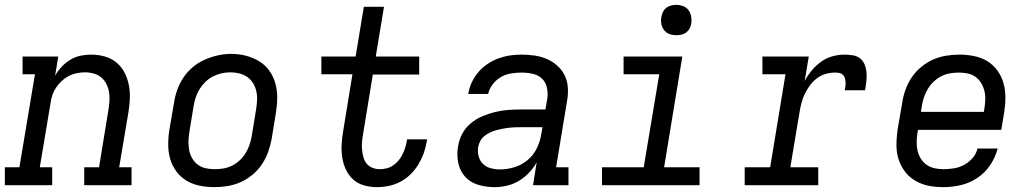

<svg xmlns="http://www.w3.org/2000/svg" viewBox="-30 -763 4250 791"><path d="M-10 0V-74H50L114 -457H63V-530H210L197 -451Q208 -471 224 -488Q240 -505 260 -517Q280 -529 302 -533.5Q324 -538 345 -538Q374 -538 401 -530.5Q428 -523 449 -506Q470 -489 482.5 -465Q495 -441 500.5 -414Q506 -387 505 -358Q504 -329 499 -300L461 -74H512V0H317V-74H378L417 -312Q420 -331 421 -349Q422 -367 419 -384.5Q416 -402 408 -417.5Q400 -433 387 -444Q374 -455 356.5 -460Q339 -465 320 -465Q303 -465 286 -461.5Q269 -458 253.5 -450Q238 -442 224.5 -429.5Q211 -417 201 -402Q191 -387 185.5 -370.5Q180 -354 178 -337L134 -74H185V0Z M853 8Q822 8 792.5 2Q763 -4 738 -19Q713 -34 696 -57.5Q679 -81 671 -109Q663 -137 663 -168Q663 -199 668 -230L687 -340Q691 -367 700.5 -393.5Q710 -420 726 -444Q742 -468 765 -487Q788 -506 814.5 -517.5Q841 -529 868 -535Q895 -541 923 -541Q954 -541 983 -533.5Q1012 -526 1037 -511Q1062 -496 1079 -472.5Q1096 -449 1104 -421Q1112 -393 1112 -362Q1112 -331 1107 -300L1089 -190Q1084 -163 1074.5 -136.5Q1065 -110 1049 -86Q1033 -62 1010 -43Q987 -24 961 -12.5Q935 -1 907.5 3.5Q880 8 853 8ZM854 -66Q873 -66 891 -69Q909 -72 926 -80.5Q943 -89 957.5 -102.5Q972 -116 982 -132.5Q992 -149 998 -166.5Q1004 -184 1007 -202L1025 -312Q1028 -331 1029 -350Q1030 -369 1026 -387Q1022 -405 1012.5 -420.5Q1003 -436 988.5 -446Q974 -456 956 -460.5Q938 -465 919 -465Q901 -465 883 -461Q865 -457 848 -448.5Q831 -440 817 -426.5Q803 -413 793 -397Q783 -381 777 -363.5Q771 -346 768 -328L750 -218Q747 -199 746.5 -180Q746 -161 749.5 -143.5Q753 -126 762 -110.5Q771 -95 785 -84.5Q799 -74 817 -70Q835 -66 854 -66Z M1522 8Q1495 8 1469 0.5Q1443 -7 1424.5 -24Q1406 -41 1395 -64.5Q1384 -88 1380 -114.5Q1376 -141 1377.5 -168.5Q1379 -196 1384 -224L1422 -457H1294V-530H1435L1469 -735H1552L1518 -530H1697V-456H1506L1466 -212Q1463 -195 1461.5 -179Q1460 -163 1461.5 -147Q1463 -131 1467 -116Q1471 -101 1480 -89.5Q1489 -78 1503.5 -72Q1518 -66 1535 -66Q1549 -66 1563 -69.5Q1577 -73 1589.5 -81.5Q1602 -90 1612 -102Q1622 -114 1628.5 -127.5Q1635 -141 1639.5 -155Q1644 -169 1646 -183Q1646 -185 1646.5 -186.5Q1647 -188 1647 -189H1730Q1729 -187 1729 -184.5Q1729 -182 1728 -180Q1724 -155 1715.5 -131.5Q1707 -108 1693.5 -85.5Q1680 -63 1661 -44.5Q1642 -26 1619 -14Q1596 -2 1571.5 3Q1547 8 1522 8Z M2008 8Q1973 8 1940.5 -1.5Q1908 -11 1886.5 -34.5Q1865 -58 1858 -91.5Q1851 -125 1857 -159Q1861 -186 1874 -211Q1887 -236 1909 -254.5Q1931 -273 1957 -284Q1983 -295 2009.5 -301.5Q2036 -308 2062.5 -310Q2089 -312 2116 -312H2217L2225 -358Q2228 -380 2223 -402.5Q2218 -425 2202.5 -439.5Q2187 -454 2164.5 -459Q2142 -464 2119 -464Q2098 -464 2076 -460.5Q2054 -457 2034.5 -446Q2015 -435 2000.5 -416.5Q1986 -398 1981 -376H1899Q1903 -401 1913.5 -423.5Q1924 -446 1940.5 -465.5Q1957 -485 1978.5 -499.5Q2000 -514 2023.5 -522.5Q2047 -531 2071 -534.5Q2095 -538 2119 -538Q2147 -538 2173.5 -534Q2200 -530 2224 -519.5Q2248 -509 2267 -491.5Q2286 -474 2297 -451Q2308 -428 2309.5 -400.5Q2311 -373 2306 -346L2261 -74H2312V0H2166L2181 -94Q2168 -71 2149 -51Q2130 -31 2107 -17.5Q2084 -4 2058.5 2Q2033 8 2008 8ZM2030 -65Q2059 -65 2089 -74Q2119 -83 2143.5 -103.5Q2168 -124 2181.5 -152Q2195 -180 2200 -210L2205 -239H2116Q2103 -239 2090.5 -238.5Q2078 -238 2065 -236.5Q2052 -235 2039.5 -232.5Q2027 -230 2014 -226.5Q2001 -223 1988.5 -217Q1976 -211 1965.5 -202.5Q1955 -194 1948.5 -182Q1942 -170 1940 -157Q1937 -138 1942 -119Q1947 -100 1960 -87.5Q1973 -75 1992 -70Q2011 -65 2030 -65Z M2450 0V-74H2622L2686 -457H2539V-530H2781L2706 -74H2852V0ZM2756 -618Q2741 -618 2727.5 -623Q2714 -628 2705.5 -639.5Q2697 -651 2694.5 -665.5Q2692 -680 2695 -695Q2697 -705 2702 -715Q2707 -725 2716 -731.5Q2725 -738 2735.5 -740.5Q2746 -743 2756 -743Q2771 -743 2785 -737.5Q2799 -732 2807 -720.5Q2815 -709 2817.5 -694.5Q2820 -680 2818 -665Q2816 -655 2810.5 -645Q2805 -635 2796 -628.5Q2787 -622 2776.5 -620Q2766 -618 2756 -618Z M3038 0V-74H3143L3206 -457H3111V-530H3302L3285 -429Q3297 -452 3314 -472.5Q3331 -493 3352.5 -508.5Q3374 -524 3399 -531Q3424 -538 3449 -538Q3467 -538 3484.5 -535Q3502 -532 3514.5 -521.5Q3527 -511 3533 -495Q3539 -479 3540 -461.5Q3541 -444 3539 -426Q3537 -408 3534 -391H3450Q3452 -399 3453 -408Q3454 -417 3453.5 -425.5Q3453 -434 3450.5 -442Q3448 -450 3442 -455.5Q3436 -461 3427.5 -462.5Q3419 -464 3410 -464Q3391 -464 3371.5 -458.5Q3352 -453 3335.5 -440.5Q3319 -428 3306.5 -411Q3294 -394 3285.5 -376Q3277 -358 3272 -339Q3267 -320 3264 -301L3226 -74H3341V0Z M3857 8Q3834 8 3811 5Q3788 2 3767 -6Q3746 -14 3728.5 -26.5Q3711 -39 3698 -56.5Q3685 -74 3676.5 -94.5Q3668 -115 3665 -137.5Q3662 -160 3663.5 -183.5Q3665 -207 3668 -230L3687 -340Q3691 -367 3700.5 -393.5Q3710 -420 3726 -444Q3742 -468 3765 -487Q3788 -506 3814 -517.5Q3840 -529 3868 -533.5Q3896 -538 3923 -538Q3953 -538 3983 -532Q4013 -526 4037.5 -511Q4062 -496 4079 -472.5Q4096 -449 4104 -421Q4112 -393 4112 -362Q4112 -331 4107 -300L4095 -228H3752L3750 -218Q3747 -199 3746.5 -179.5Q3746 -160 3750 -142.5Q3754 -125 3763.5 -109.5Q3773 -94 3787.5 -84Q3802 -74 3820 -70Q3838 -66 3857 -66Q3878 -66 3900 -69.5Q3922 -73 3941.5 -83.5Q3961 -94 3976.5 -111.5Q3992 -129 3997 -151H4080Q4071 -115 4049.5 -83Q4028 -51 3996.5 -30Q3965 -9 3929 -0.5Q3893 8 3857 8ZM3764 -302H4023L4025 -312Q4028 -331 4029 -350Q4030 -369 4026 -386.5Q4022 -404 4013 -419.5Q4004 -435 3990 -445.5Q3976 -456 3958 -460Q3940 -464 3921 -464Q3903 -464 3884.5 -461Q3866 -458 3849 -449.5Q3832 -441 3817.5 -427.5Q3803 -414 3793 -397.5Q3783 -381 3777 -363.5Q3771 -346 3768 -328Z"/></svg>

Font: Iosevka Curly Slab ExObl
Style: Regular
Weight: 400
Width: 7
Italic angle: -9°
Monospace: yes
Designer: Belleve Invis
Foundry: Belleve Invis
Version: Version 11.1.0; ttfautohint (v1.8.3)